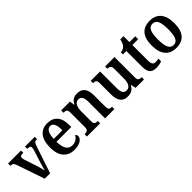

<svg xmlns="http://www.w3.org/2000/svg" viewBox="206 -1727 2805 2805"><g transform="rotate(-45 1609.0 -324.5)"><path d="M75 -438 225 0H336L474 -413C495 -475 508 -488 538 -488H554V-536H353V-488H370C400 -488 416 -477 416 -453C416 -435 412 -418 405 -396L343 -202C330 -162 316 -113 309 -84C303 -118 288 -174 273 -219L211 -407C207 -421 203 -436 203 -452C203 -475 216 -488 244 -488H270V-536H3V-488C43 -488 61 -478 75 -438Z M833 10C957 10 1012 -46 1012 -95C1012 -115 1002 -130 988 -136C966 -93 922 -58 858 -58C775 -58 730 -119 727 -260H1033V-307C1033 -465 954 -548 824 -548C682 -548 601 -452 601 -264C601 -91 683 10 833 10ZM908 -318H729C732 -428 766 -489 825 -489C885 -489 908 -422 908 -318Z M1096 0H1370V-48H1366C1325 -48 1297 -56 1297 -114V-314C1297 -397 1319 -473 1390 -473C1450 -473 1471 -423 1471 -337V0H1663V-48H1659C1618 -48 1595 -57 1595 -119V-353C1595 -489 1538 -548 1441 -548C1378 -548 1333 -530 1298 -460H1293L1282 -536H1100V-488H1104C1145 -488 1173 -479 1173 -422V-118C1173 -57 1143 -48 1101 -48H1096Z M1934 10C1994 10 2044 -7 2080 -76H2085L2102 0H2275V-48H2269C2232 -48 2202 -54 2202 -113V-536H2008V-488H2011C2049 -488 2078 -481 2078 -420V-222C2078 -127 2050 -65 1984 -65C1922 -65 1904 -115 1904 -204V-536H1711V-488H1714C1757 -488 1780 -477 1780 -419V-187C1780 -51 1833 10 1934 10Z M2524 10C2577 10 2620 -2 2639 -11V-67C2619 -62 2599 -59 2574 -59C2531 -59 2511 -87 2511 -152V-476H2631V-536H2511V-659H2444C2435 -611 2421 -580 2402 -559C2383 -537 2353 -521 2317 -520V-476H2387V-147C2387 -30 2436 10 2524 10Z M2937 10C3091 10 3171 -81 3171 -269C3171 -457 3084 -548 2940 -548C2785 -548 2705 -457 2705 -269C2705 -81 2793 10 2937 10ZM2939 -48C2861 -48 2832 -124 2832 -269C2832 -415 2860 -489 2938 -489C3016 -489 3045 -415 3045 -269C3045 -124 3017 -48 2939 -48Z"/></g></svg>

Font: Noto Serif Armenian SemiCondensed SemiBold
Style: Regular
Weight: 600
Width: 4
Designer: Monotype Design Team
Foundry: Monotype Imaging Inc.
Version: Version 2.008